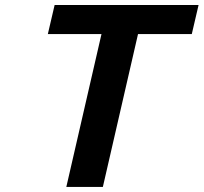

<svg xmlns="http://www.w3.org/2000/svg" viewBox="-20 -742 808 762"><path d="M741.2 -606.9H527.8L388.2 0H243.2L382.8 -606.9H169.9L196.8 -722.2H768.1Z"/></svg>

Font: Perun
Style: Bold Italic
Weight: 700
Italic angle: -12°
Foundry: Copyright (c) Stefan Peev, Context Ltd, 2016
Version: Version 001.000